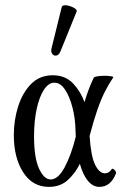

<svg xmlns="http://www.w3.org/2000/svg" viewBox="-20 -719 477 750"><path d="M171 11Q107 11 70.5 -46Q34 -103 34 -191Q34 -250 51 -303.5Q68 -357 101.5 -391Q135 -425 186 -425Q235 -425 265 -393.5Q295 -362 310 -320Q318 -347 326.5 -369.5Q335 -392 346 -415Q348 -419 360.5 -421Q373 -423 388.5 -423Q404 -423 414.5 -421Q425 -419 422 -416Q405 -391 390 -361.5Q375 -332 360.5 -290.5Q346 -249 330 -188Q335 -109 351.5 -75.5Q368 -42 390 -42Q406 -42 416 -58Q419 -63 427 -55.5Q435 -48 433 -42Q413 11 368 11Q343 11 323.5 -12.5Q304 -36 292 -79Q273 -41 244 -15Q215 11 171 11ZM113 -186Q113 -103 132.5 -60.5Q152 -18 178 -18Q207 -18 232.5 -65.5Q258 -113 276 -185Q275 -197 275 -210Q274 -257 263 -299.5Q252 -342 234 -369Q216 -396 192 -396Q170 -396 152 -369Q134 -342 123.5 -294.5Q113 -247 113 -186ZM216 -518Q210 -504 200.5 -502Q191 -500 184.5 -508Q178 -516 181 -529L221 -691Q223 -698 232.5 -698.5Q242 -699 254 -695Q266 -691 274 -685Q282 -679 279 -673Z"/></svg>

Font: Junicode Two Beta Condensed
Style: Regular
Weight: 400
Width: 3
Designer: Peter S. Baker
Foundry: Briery Creek Software
Version: Version 1.053; ttfautohint (v1.8.4)